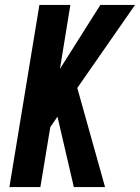

<svg xmlns="http://www.w3.org/2000/svg" viewBox="-20 -755 565 775"><path d="M404 0H278L212 -284L183 -242L143 0H18L139 -735H264L222 -477L385 -735H525L292 -400Z"/></svg>

Font: Iosevka Extrabold
Style: Italic
Weight: 800
Italic angle: -9°
Monospace: yes
Designer: Belleve Invis
Foundry: Belleve Invis
Version: Version 32.5.0; ttfautohint (v1.8.4)